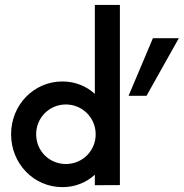

<svg xmlns="http://www.w3.org/2000/svg" viewBox="-20 -750 745 778"><path d="M364.3 -369.6C330.1 -400.9 284.7 -419.9 232.9 -419.9C117.2 -419.9 24.9 -325.2 24.9 -206.1C24.9 -86.4 117.2 8.3 232.9 8.3C284.7 8.3 330.1 -10.7 364.3 -42V0.5L465.8 0V-730H364.3ZM599.6 -595.2 501 -361.8H573.7L704.6 -595.2ZM247.1 -85.4C179.7 -85.4 126.5 -138.2 126.5 -206.1C126.5 -272.9 179.7 -326.7 247.1 -326.7C313.5 -326.7 367.7 -272.9 367.7 -206.1C367.7 -138.2 313.5 -85.4 247.1 -85.4Z"/></svg>

Font: Now SemiBold
Style: Regular
Weight: 600
Designer: Alfredo Marco Pradil
Foundry: Alfredo Marco Pradil
Version: Version 1.200;hotconv 1.0.109;makeotfexe 2.5.65596